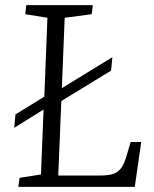

<svg xmlns="http://www.w3.org/2000/svg" viewBox="-20 -725 599 745"><path d="M51 0 56 -35 139 -48 149 -300 35 -229 40 -281 152 -350 164 -656 78 -670 82 -705H340L336 -670L231 -656L220 -383L416 -503L411 -451L218 -333L206 -44H369Q396 -44 415.5 -49Q435 -54 449 -71.5Q463 -89 473 -127L487 -174H528L503 0Z"/></svg>

Font: Literata 24pt Light
Style: Italic
Weight: 300
Italic angle: -2°
Designer: Latin by Veronika Burian and Jose Scaglione. Greek by Irene Vlachou. Cyrillic by Vera Evstafieva
Foundry: TypeTogether
Version: Version 3.103;gftools[0.9.29]